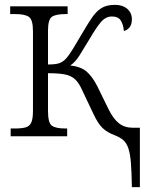

<svg xmlns="http://www.w3.org/2000/svg" viewBox="-20 -562 612 792"><path d="M524 210Q523 148 520 110Q517 72 509.5 50Q502 28 489 16.5Q476 5 456 -3Q423 -15 403.5 -33.5Q384 -52 365 -93L318 -192Q305 -221 289 -235.5Q273 -250 247.5 -255Q222 -260 178 -260V-104Q178 -55 194 -43.5Q210 -32 249 -32H257V0H24V-32H42Q69 -32 85.5 -36.5Q102 -41 109 -56.5Q116 -72 116 -105V-433Q116 -481 99 -492.5Q82 -504 43 -504H22V-536H259V-504H252Q211 -504 194.5 -493Q178 -482 178 -436V-296Q210 -296 225 -301.5Q240 -307 252 -320Q264 -333 281 -360.5Q298 -388 320 -426Q341 -462 358.5 -488Q376 -514 397.5 -528Q419 -542 454 -542Q486 -542 505 -525.5Q524 -509 524 -483Q524 -462 515 -450Q506 -438 491 -434Q489 -460 478.5 -477Q468 -494 442 -494Q415 -494 395 -469.5Q375 -445 350 -402Q325 -361 308 -333.5Q291 -306 270 -292Q314 -287 337.5 -266.5Q361 -246 381 -207L427 -113Q447 -72 470.5 -53.5Q494 -35 529 -35H557V210Z"/></svg>

Font: Noto Serif SemiCondensed Light
Style: Regular
Weight: 300
Width: 4
Designer: Monotype Design Team
Foundry: Monotype Imaging Inc.
Version: Version 2.013